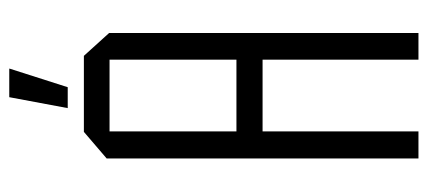

<svg xmlns="http://www.w3.org/2000/svg" viewBox="-268 -632 901 404"><g transform="rotate(-90 182.0 -430.5)"><path d="M50 0V-656L106 -704H107V0ZM107 -328V-383H258V-328ZM258 0V-650H314V0ZM107 -650V-704H266L314 -651V-650ZM156 -738 179 -861H239V-860L200 -738Z"/></g></svg>

Font: Foldit Light
Style: Regular
Weight: 300
Version: Version 1.003